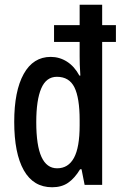

<svg xmlns="http://www.w3.org/2000/svg" viewBox="-20 -846 514 810"><path d="M200 -56Q121 -56 80.5 -127.5Q40 -199 40 -332Q40 -462 80 -534Q120 -606 194 -606Q231 -606 262.5 -586Q294 -566 315 -527H319Q317 -554 316.5 -574Q316 -594 316 -607V-669H208V-740H316V-826H411V-740H469V-669H411V-66H337L324 -132H318Q295 -94 267.5 -75Q240 -56 200 -56ZM221 -136Q268 -136 292 -180Q316 -224 316 -317V-339Q316 -433 294 -477.5Q272 -522 220 -522Q175 -522 154 -473Q133 -424 133 -331Q133 -232 155 -184Q177 -136 221 -136Z"/></svg>

Font: Noto Sans Malayalam UI ExtraCondensed Medium
Style: Regular
Weight: 500
Width: 2
Designer: Jelle Bosma - Monotype Design Team
Foundry: Monotype Imaging Inc.
Version: Version 2.104; ttfautohint (v1.8.4.7-5d5b)